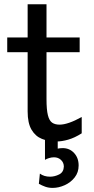

<svg xmlns="http://www.w3.org/2000/svg" viewBox="-20 -665 448 919"><path d="M371.1 -105V-26.9Q337.4 -5.4 306.6 3.4Q275.9 12.2 250 12.2Q211.9 12.2 180.7 -0.2Q149.4 -12.7 130.9 -44.2Q112.3 -75.7 112.3 -131.8Q112.3 -149.4 112.3 -189.5Q112.3 -229.5 112.3 -283.9Q112.3 -338.4 112.3 -400.6Q112.3 -462.9 112.3 -525.9Q112.3 -588.9 112.3 -644.5H202.6Q202.6 -582 202.6 -511Q202.6 -439.9 202.6 -373.5Q202.6 -307.1 202.6 -258.1Q202.6 -209 202.6 -190.4Q202.6 -140.1 209.2 -113.8Q215.8 -87.4 229.5 -77.9Q243.2 -68.4 265.1 -68.4Q305.2 -68.4 371.1 -105ZM361.3 -415H14.6V-485.8H361.3ZM195.3 -24.4H256.3V46.4Q261.2 45.4 266.6 44.7Q272 43.9 279.8 43.9Q313 43.9 334.7 67.4Q356.4 90.8 356.4 127Q356.4 160.2 337.4 184.3Q318.4 208.5 289.6 221.4Q260.7 234.4 231.9 234.4Q212.9 234.4 197 228.8Q181.2 223.1 166 214.8L170.9 166Q190.9 180.7 219.7 180.7Q241.7 180.7 263.2 169.9Q284.7 159.2 285.6 131.8Q285.2 112.8 271.7 100.3Q258.3 87.9 238.3 87.9Q226.6 87.9 214.8 91.6Q203.1 95.2 195.3 100.1Z"/></svg>

Font: Andika LitF DSA DSG
Style: Regular
Weight: 400
Designer: Victor Gaultney, Annie Olsen, Julie Remington, Don Collingsworth, Eric Hays, Becca Hirsbrunner
Foundry: SIL International
Version: Version 6.200 ; LitF DSA DSG; ttfautohint (v1.8.3.10-c5d8)